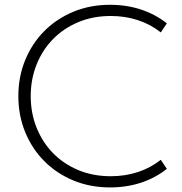

<svg xmlns="http://www.w3.org/2000/svg" viewBox="-20 -784 774 818"><path d="M58.2 -374.5Q58.2 -457.3 87.5 -528.4Q116.8 -599.5 168.9 -651.8Q220.9 -704.1 292.5 -733.9Q364.1 -763.6 448.6 -763.6Q520 -763.6 581.4 -743.2Q642.7 -722.7 690.9 -684.5L665 -645.9Q622.3 -680 568 -698Q513.6 -715.9 451.8 -715.9Q375.9 -715.9 313.2 -689.5Q250.5 -663.2 205.5 -617Q160.5 -570.9 135.7 -508.6Q110.9 -446.4 110.9 -374.5Q110.9 -302.7 135.7 -240.5Q160.5 -178.2 205.5 -132Q250.5 -85.9 313.2 -59.5Q375.9 -33.2 451.8 -33.2Q513.6 -33.2 568 -51.1Q622.3 -69.1 665 -103.2L690.9 -64.5Q642.7 -26.4 581.4 -5.9Q520 14.5 448.6 14.5Q364.1 14.5 292.5 -15.2Q220.9 -45 168.9 -97.3Q116.8 -149.5 87.5 -220.7Q58.2 -291.8 58.2 -374.5Z"/></svg>

Font: Spartan Light
Style: Regular
Weight: 300
Designer: Matt Bailey, Mirko Velimirovic
Foundry: Matt Bailey
Version: Version 1.005